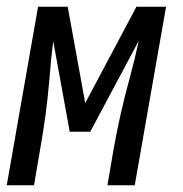

<svg xmlns="http://www.w3.org/2000/svg" viewBox="-24 -550 544 570"><path d="M-4 0 89 -530H116H177L229 -244L381 -530H442H469L376 0H295L313 -106Q332 -213 361 -318Q376 -373 388 -429L244 -159H183L134 -428Q127 -373 123 -318Q114 -211 95 -106L77 0Z"/></svg>

Font: Iosevka SS08
Style: Italic
Weight: 400
Italic angle: -10°
Monospace: yes
Designer: Belleve Invis
Foundry: Belleve Invis
Version: 2.1.0; ttfautohint (v1.8.2)